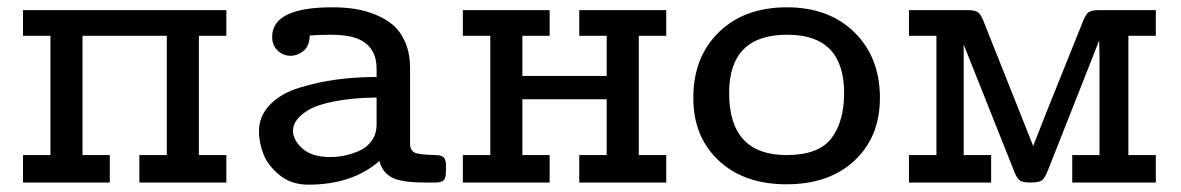

<svg xmlns="http://www.w3.org/2000/svg" viewBox="-20 -500 3235 526"><path d="M43 0V-75.2H118.2V-401.9H43V-472.2H600.1V-401.9H524.9V-75.2H600.1V0H361.8V-75.2H437V-401.9H206.1V-75.2H280.8V0Z M689.5 -140.1Q689.5 -182.1 719.5 -213.1Q749.5 -244.1 799.6 -259.5Q849.6 -274.9 901.6 -282Q953.6 -289.1 1011.7 -289.1V-312Q1011.7 -365.2 971.7 -388.2Q942.9 -405.3 882.3 -404.8Q856.4 -404.8 828.6 -402.8Q827.6 -373 811 -360.1Q794.4 -347.2 776.4 -347.2Q755.4 -347.2 740.5 -361.6Q725.6 -376 725.6 -398.9Q725.6 -480 890.6 -480Q923.8 -480 952.1 -475.6Q980.5 -471.2 1009 -459.7Q1037.6 -448.2 1058.1 -430.2Q1078.6 -412.1 1091.1 -382.1Q1103.5 -352.1 1103.5 -313V-104Q1104.5 -86.9 1116.9 -81.5Q1129.4 -76.2 1172.4 -75.2Q1187.5 -75.2 1194.6 -69.6Q1201.7 -64 1201.7 -46.9V-29.8Q1201.7 -11.7 1195.1 -5.9Q1188.5 0 1172.4 0H1144.5Q1076.7 0 1051.5 -14.9Q1026.4 -29.8 1019.5 -59.1Q945.3 5.9 824.7 5.9Q777.8 5.9 745.6 -20.5Q713.4 -46.9 701.4 -78.6Q689.5 -110.4 689.5 -140.1ZM782.7 -142.1Q782.7 -116.2 808.6 -93Q834.5 -69.8 884.8 -69.8Q903.8 -69.8 922.6 -73.5Q941.4 -77.1 962.9 -86.2Q984.4 -95.2 998 -114Q1011.7 -132.8 1011.7 -159.2V-232.9Q944.8 -231.9 896.7 -222.4Q848.6 -212.9 825.7 -199Q802.7 -185.1 792.7 -171.1Q782.7 -157.2 782.7 -142.1Z M1248 0V-75.2H1323.2V-401.9H1248V-472.2H1485.8V-401.9H1411.1V-292H1642.1V-401.9H1566.9V-472.2H1805.2V-401.9H1730V-75.2H1805.2V0H1566.9V-75.2H1642.1V-228H1411.1V-75.2H1485.8V0Z M1879.4 -231.9Q1879.4 -343.8 1949.5 -411.9Q2019.5 -480 2135.7 -480Q2251 -480 2320.8 -411.4Q2390.6 -342.8 2390.6 -231.9Q2390.6 -125 2321 -60.1Q2251.5 4.9 2134.8 4.9Q2018.6 4.9 1949 -60.1Q1879.4 -125 1879.4 -231.9ZM1977.5 -245.1Q1977.5 -75.2 2134.8 -75.2Q2222.7 -75.2 2257.6 -121.1Q2292.5 -167 2292.5 -245.1Q2292.5 -405.3 2136.7 -404.8Q1977.5 -405.3 1977.5 -245.1Z M2470.2 0V-75.2H2545.4V-401.9H2470.2V-472.2H2631.3Q2652.3 -472.2 2660.4 -465.6Q2668.5 -459 2677.2 -435.1L2810.5 -100.1Q2822.8 -132.3 2848.1 -195.8L2944.3 -435.1Q2953.1 -459 2961.2 -465.6Q2969.2 -472.2 2989.3 -472.2H3146.5V-401.9H3071.3V-75.2H3146.5V0H2917.5V-75.2H2992.2V-344.2L2991.2 -389.2Q2989.3 -383.3 2973.1 -342.8L2851.6 -35.2Q2842.8 -12.2 2834.5 -6.1Q2826.2 0 2805.2 0H2800.3Q2780.3 0 2772.7 -6.6Q2765.1 -13.2 2758.3 -30.8L2620.1 -377.9V-75.2H2695.3V0Z"/></svg>

Font: CMU Concrete
Style: Bold
Weight: 700
Version: Version 0.7.0